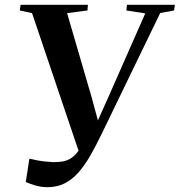

<svg xmlns="http://www.w3.org/2000/svg" viewBox="-20 -763 746 797"><path d="M177 14Q150.5 14 126.5 6.8Q102.5 -0.5 87 -7.5L102 -104.5Q117.5 -100.5 135.5 -97.2Q153.5 -94 171 -92.2Q188.5 -90.5 201.5 -90Q221 -90 238.5 -92.5Q256 -95 272.5 -104.8Q289 -114.5 305.2 -136Q321.5 -157.5 339 -196L315.5 -109.5L113 -708.5L62 -719.5L65.5 -743H345L343 -719.5L258.5 -708.5L360 -360.5L396.5 -226L361.5 -207.5L428.5 -357L583 -707.5L504.5 -719.5L507 -743H706L702.5 -719.5L645 -709L400.5 -204Q377.5 -156.5 354.5 -116.5Q331.5 -76.5 305.8 -47.2Q280 -18 248.5 -2Q217 14 177 14Z"/></svg>

Font: Merriweather 120pt SemiBold
Style: Italic
Weight: 600
Italic angle: -7.8°
Version: Version 2.101